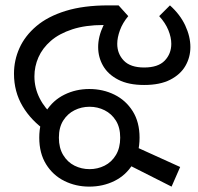

<svg xmlns="http://www.w3.org/2000/svg" viewBox="-20 -686 738 714"><path d="M153 -198Q96 -237 64 -291Q32 -345 32 -412Q32 -462 52.5 -507.5Q73 -553 115.5 -589Q158 -625 224.5 -645.5Q291 -666 383 -666Q395 -666 401.5 -666Q408 -666 421 -666L429 -589Q416 -591 402 -592Q388 -593 365 -593Q298 -593 249 -577Q200 -561 169 -534Q138 -507 123 -473Q108 -439 108 -402Q108 -359 127.5 -320.5Q147 -282 181 -254L153 -198ZM448 -78 467 -148 650 -65 618 8ZM312 8Q262 8 219.5 -13Q177 -34 151.5 -75Q126 -116 126 -174Q126 -232 151.5 -272.5Q177 -313 219.5 -334Q262 -355 312 -355Q363 -355 405.5 -334Q448 -313 473.5 -272.5Q499 -232 499 -174Q499 -116 473.5 -75Q448 -34 405.5 -13Q363 8 312 8ZM313 -57Q343 -57 369 -70Q395 -83 411 -109.5Q427 -136 427 -174Q427 -212 411 -237.5Q395 -263 369 -276Q343 -289 313 -289Q283 -289 257 -276Q231 -263 215 -237.5Q199 -212 199 -174Q199 -136 215 -109.5Q231 -83 257 -70Q283 -57 313 -57ZM516 -435Q568 -435 592.5 -460.5Q617 -486 617 -523Q617 -547 606 -574Q595 -601 572 -626L612 -666Q650 -632 669 -591Q688 -550 688 -511Q688 -473 669.5 -441Q651 -409 613 -389.5Q575 -370 516 -370Q458 -370 420 -389.5Q382 -409 363.5 -441Q345 -473 345 -511Q345 -550 364.5 -591Q384 -632 421 -666L457 -626Q436 -601 426 -573.5Q416 -546 416 -523Q416 -486 440.5 -460.5Q465 -435 516 -435Z"/></svg>

Font: oriya25
Style: Book
Weight: 400
Designer: Jelle Bosma - Monotype Design Team
Foundry: Monotype Imaging Inc.
Version: Version 2.003